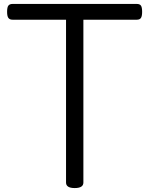

<svg xmlns="http://www.w3.org/2000/svg" viewBox="-20 -939 757 974"><path d="M359 15Q315 15 315 -13V-839H44Q29 -839 22.5 -848Q16 -857 16 -879Q16 -902 22.5 -910.5Q29 -919 44 -919H674Q689 -919 695 -910.5Q701 -902 701 -879Q701 -857 695 -848Q689 -839 674 -839H403V-13Q403 1 392 8Q381 15 359 15Z"/></svg>

Font: Playwrite DE Grund
Style: Regular
Weight: 400
Designer: Veronika Burian, José Scaglione
Foundry: TypeTogether
Version: Version 1.002